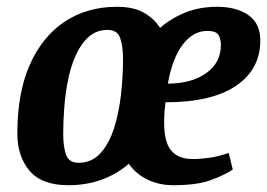

<svg xmlns="http://www.w3.org/2000/svg" viewBox="-20 -535 786 565"><path d="M181 10Q103 10 67 -32.5Q31 -75 31 -142Q31 -261 67.5 -344Q104 -427 170 -471Q236 -515 324 -515Q374 -515 404.5 -497Q435 -479 451 -453Q483 -481 525 -498Q567 -515 619 -515Q676 -515 711 -490.5Q746 -466 746 -416Q746 -331 674.5 -282.5Q603 -234 467 -234Q465 -217 464 -204.5Q463 -192 463 -172Q463 -139 471 -115.5Q479 -92 498 -79.5Q517 -67 548 -67Q571 -67 598 -71Q625 -75 653 -85L665 -36Q641 -20 600.5 -5Q560 10 490 10Q449 10 415 -6Q381 -22 359 -53Q323 -22 278.5 -6Q234 10 181 10ZM211 -56Q250 -56 275.5 -84Q301 -112 315.5 -157.5Q330 -203 336 -256.5Q342 -310 342 -361Q342 -400 333.5 -423.5Q325 -447 297 -447Q264 -447 241 -426.5Q218 -406 203 -372.5Q188 -339 180 -298.5Q172 -258 169 -217Q166 -176 166 -142Q166 -103 174.5 -79.5Q183 -56 211 -56ZM474 -289Q543 -289 586.5 -319.5Q630 -350 630 -403Q630 -420 623 -432Q616 -444 590 -444Q548 -444 517.5 -403.5Q487 -363 474 -289Z"/></svg>

Font: Manuale
Style: Bold Italic
Weight: 700
Italic angle: -11°
Version: Version 1.002